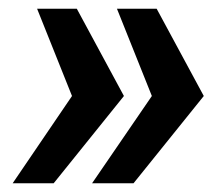

<svg xmlns="http://www.w3.org/2000/svg" viewBox="-20 -546 496 440"><path d="M191 -126 328 -326 248 -526H339L447 -326L286 -126ZM9 -126 145 -326 65 -526H156L264 -326L103 -126Z"/></svg>

Font: Archivo Narrow
Style: Bold Italic
Weight: 700
Italic angle: -8°
Designer: Hector Gatti
Foundry: Omnibus-Type
Version: Version 3.002